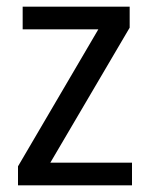

<svg xmlns="http://www.w3.org/2000/svg" viewBox="-20 -556 449 576"><path d="M376 0V-68H131L369 -473V-536H48V-468H275L34 -57V0Z"/></svg>

Font: Noto Sans Thai Looped SemiCondensed
Style: Regular
Weight: 400
Width: 4
Designer: Sasikarn Vongin, Ben Mitchell
Foundry: The Fontpad Ltd
Version: Version 1.001